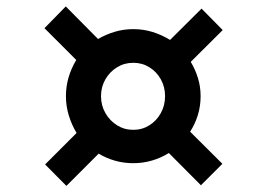

<svg xmlns="http://www.w3.org/2000/svg" viewBox="-20 -644 836 613"><path d="M124 -119 224.5 -219.5Q209 -245 199.8 -275Q190.5 -305 190.5 -337Q190.5 -368.5 199.2 -397.8Q208 -427 223.5 -452.5L122 -554L190 -623.5L293 -519.5Q318 -534 346.2 -542.5Q374.5 -551 405.5 -551Q438 -551 467.5 -541.8Q497 -532.5 523 -516.5L623.5 -616.5L691 -548L589 -446.5Q603.5 -422.5 612 -394.8Q620.5 -367 620.5 -337Q620.5 -305.5 611.8 -277Q603 -248.5 587 -223.5L690 -121L621.5 -52.5L519 -155.5Q494.5 -140 465.5 -131.5Q436.5 -123 405.5 -123Q375 -123 347 -131Q319 -139 295 -153.5L192 -50.5ZM302.5 -337Q302.5 -307.5 316.5 -283Q330.5 -258.5 353.8 -244Q377 -229.5 405.5 -229.5Q434 -229.5 457 -244Q480 -258.5 493.5 -283Q507 -307.5 507 -337Q507 -366.5 493.5 -390.8Q480 -415 457 -429.2Q434 -443.5 405.5 -443.5Q377 -443.5 353.8 -429.2Q330.5 -415 316.5 -390.8Q302.5 -366.5 302.5 -337Z"/></svg>

Font: Merriweather Light 18pt Black
Style: Italic
Weight: 900
Italic angle: -7.8°
Version: Version 2.101